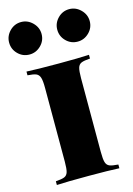

<svg xmlns="http://www.w3.org/2000/svg" viewBox="-148 -929 690 994"><g transform="rotate(-15 197.0 -431.5)"><path d="M364 -588Q332 -586 317.5 -580Q303 -574 298 -557Q293 -540 293 -502V-106Q293 -68 298 -51Q303 -34 317.5 -28Q332 -22 364 -20V0Q309 -3 202 -3Q83 -3 29 0V-20Q61 -22 75.5 -28Q90 -34 95 -51Q100 -68 100 -106V-502Q100 -540 94.5 -557Q89 -574 75 -580Q61 -586 29 -588V-608Q83 -605 202 -605Q308 -605 364 -608ZM155 -776Q155 -740 129 -714.5Q103 -689 68 -689Q32 -689 6.5 -714.5Q-19 -740 -19 -776Q-19 -811 6.5 -837Q32 -863 68 -863Q103 -863 129 -837Q155 -811 155 -776ZM413 -776Q413 -740 387 -714.5Q361 -689 326 -689Q290 -689 264.5 -714.5Q239 -740 239 -776Q239 -811 264.5 -837Q290 -863 326 -863Q361 -863 387 -837Q413 -811 413 -776Z"/></g></svg>

Font: Playfair Display SC Black
Style: Regular
Weight: 900
Designer: Claus Eggers Sørensen
Foundry: Claus Eggers Sørensen
Version: Version 1.200; ttfautohint (v1.6)